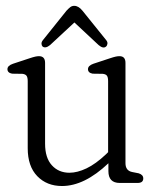

<svg xmlns="http://www.w3.org/2000/svg" viewBox="-20 -627 524 658"><path d="M75 -119V-349Q75 -362 70.8 -367.5Q66.5 -373 56.5 -374L21.5 -374.5Q5.5 -377.5 5.5 -390Q5.5 -402 24.5 -408.5L80.5 -427Q94 -431.5 101 -433Q108 -434.5 113.5 -434.5Q134.5 -434.5 134.5 -411.5V-134.5Q134.5 -86 157.8 -60.5Q181 -35 218 -35Q245 -35 276.5 -50Q308 -65 343.5 -98.5L350.5 -105.5V-349Q350.5 -362 346.5 -367.5Q342.5 -373 332 -374L297.5 -374.5Q281.5 -377.5 281.5 -390Q281.5 -402 300 -408.5L356 -427Q369.5 -431.5 376.5 -433Q383.5 -434.5 389.5 -434.5Q410 -434.5 410 -411.5V-68Q410 -42 433 -37.5L455.5 -33Q471 -28 471 -15.5Q471 0 451.5 0H390.5Q351.5 0 351.5 -40.5V-67.5Q269.5 10.5 192.5 10.5Q140.5 10.5 107.8 -23.2Q75 -57 75 -119ZM343.5 -467.5Q334 -459 318 -472.5L235 -550L151.5 -472.5Q136 -460 126 -467.5Q122.5 -471 122.2 -477.2Q122 -483.5 127.5 -490L208 -590.5Q215 -598 220.8 -602.5Q226.5 -607 234.5 -607Q249 -607 262.5 -590.5L343.5 -490Q349 -483.5 348.2 -477.2Q347.5 -471 343.5 -467.5Z"/></svg>

Font: Fraunces 144pt S100 Light
Style: Regular
Weight: 300
Version: Version 1.000; ttfautohint (v1.8.3)